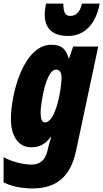

<svg xmlns="http://www.w3.org/2000/svg" viewBox="-48 -813 577 1073"><path d="M334 -612C421 -612 488 -676 509 -793H410C398 -742 375 -724 343 -724C312 -724 306 -754 306 -793H209C205 -770 202 -749 202 -731C202 -661 238 -612 334 -612ZM133 240C261 240 345 181 377 30L501 -553H361L338 -487H336C320 -541 294 -563 239 -563C85 -563 13 -292 13 -148C13 -48 58 10 125 10C169 10 201 -3 235 -47H238C230 -22 224 0 220 17L216 34C205 77 179 107 128 107C76 107 7 86 -28 65V206C10 226 68 240 133 240ZM203 -129C187 -129 179 -147 179 -184C179 -232 208 -424 265 -424C285 -424 296 -408 296 -381C296 -312 263 -129 203 -129Z"/></svg>

Font: Noto Sans ExtraCondensed Black
Style: Italic
Weight: 900
Width: 2
Italic angle: -12°
Designer: Monotype Design Team
Foundry: Monotype Imaging Inc.
Version: Version 2.013